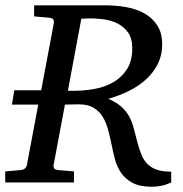

<svg xmlns="http://www.w3.org/2000/svg" viewBox="-33 -691 694 727"><path d="M467.8 -508.8Q467.8 -545.4 451.9 -567.9Q436 -590.3 411.1 -602.5Q386.2 -614.7 356 -618.4Q325.7 -622.1 296.9 -621.1Q293 -621.1 286.1 -620.6Q279.3 -620.1 274.9 -620.1L224.1 -347.2H246.1Q286.6 -347.2 326.2 -354.5Q365.7 -361.8 397.2 -380.4Q428.7 -398.9 448.2 -429.9Q467.8 -460.9 467.8 -508.8ZM615.2 0Q594.7 9.3 576.9 12.7Q559.1 16.1 542 16.1Q496.6 16.1 469 1.5Q441.4 -13.2 425.5 -36.6Q409.7 -60.1 402.1 -88.6Q394.5 -117.2 389.2 -145Q383.3 -172.9 376.2 -200Q369.1 -227.1 356.2 -248.3Q343.3 -269.5 321.8 -282.7Q300.3 -295.9 265.1 -295.9Q258.3 -295.9 249.5 -295.7Q240.7 -295.4 232.4 -295.4Q223.1 -294.9 212.9 -294.9L169.9 -65.9Q168.5 -58.6 172.4 -53.2Q176.3 -47.9 189 -46.9L247.1 -42V0H-13.2V-42L43.9 -46.9Q64.5 -48.3 68.8 -65.9L111.8 -294.9H12.2L21 -349.1H123L170.9 -604Q172.4 -612.3 168.5 -617.7Q164.6 -623 151.9 -624L96.2 -628.9V-670.9H363.8Q405.3 -670.9 444.6 -664.1Q483.9 -657.2 514.2 -640.1Q544.4 -623 562.7 -594.5Q581.1 -565.9 581.1 -522.9Q581.1 -482.4 564.9 -449.7Q548.8 -417 521 -391.4Q493.2 -365.7 456.1 -347.2Q418.9 -328.6 377 -316.9Q407.7 -303.7 426 -287.4Q444.3 -271 455.6 -251Q466.8 -231 473.1 -206.5Q479.5 -182.1 486.8 -153.8Q494.1 -126 502.9 -104.7Q511.7 -83.5 526.1 -69.3Q540.5 -55.2 561.8 -48.1Q583 -41 615.2 -41Z"/></svg>

Font: Charis SIL
Style: Italic
Weight: 400
Italic angle: -11°
Foundry: SIL International
Version: Version 4.112